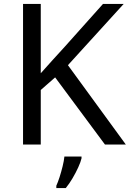

<svg xmlns="http://www.w3.org/2000/svg" viewBox="-20 -734 659 975"><path d="M619 0H513L260 -341L187 -277V0H97V-714H187V-362Q217 -396 248 -430Q279 -464 310 -498L503 -714H608L325 -403ZM394 70Q390 88 377.5 115.5Q365 143 348.5 171Q332 199 314 221H266V209Q274 192 282.5 165.5Q291 139 298 110.5Q305 82 307 61H394Z"/></svg>

Font: Noto Sans Living
Style: Regular
Weight: 400
Designer: Monotype Design Team
Foundry: Monotype Imaging Inc.
Version: Version 2.013; ttfautohint (v1.8.4.7-5d5b)